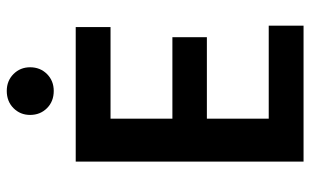

<svg xmlns="http://www.w3.org/2000/svg" viewBox="-195 -723 918 568"><g transform="rotate(-90 264.0 -439.0)"><path d="M279 -739Q248 -739 228 -759Q208 -779 208 -809Q208 -838 228 -858Q248 -878 279 -878Q309 -878 329 -858Q349 -838 349 -809Q349 -779 329 -759Q309 -739 279 -739ZM197 -103H472V0H70V-674H468V-571H197V-388H438V-286H197Z"/></g></svg>

Font: Hind SemiBold
Style: Regular
Weight: 600
Designer: Manushi Parikh, Satya Rajpurohit
Foundry: Indian Type Foundry
Version: Version 2.001;PS 1.0;hotconv 1.0.79;makeotf.lib2.5.61930; tt